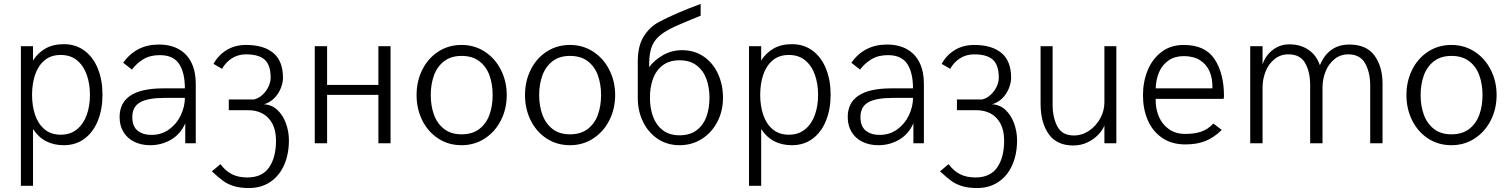

<svg xmlns="http://www.w3.org/2000/svg" viewBox="-20 -720 7588 965"><path d="M85 -487.8H146V-416Q169.9 -454.1 208.5 -476.1Q247.1 -498 300.8 -498Q361.3 -498 405.3 -464.8Q449.2 -431.6 472.2 -374Q495.1 -316.4 495.1 -244.1Q495.1 -171.9 472.2 -114.3Q449.2 -56.6 405.3 -23.4Q361.3 9.8 300.8 9.8Q198.2 9.8 146 -71.8V213.9H85ZM432.1 -243.2Q432.1 -297.9 416.3 -343.5Q400.4 -389.2 367.4 -416.5Q334.5 -443.8 285.2 -443.8Q235.8 -443.8 203.6 -416.5Q171.4 -389.2 156.2 -343.8Q141.1 -298.3 141.1 -243.2Q141.1 -188.5 156.2 -143.1Q171.4 -97.7 203.6 -70.3Q235.8 -43 285.2 -43Q334.5 -43 367.4 -70.6Q400.4 -98.1 416.3 -143.3Q432.1 -188.5 432.1 -243.2Z M581.1 -131.8Q581.1 -275.9 800.8 -275.9H909.2Q909.2 -355.5 879.9 -399.2Q850.6 -442.9 783.2 -442.9Q733.9 -442.9 699.7 -421.9Q665.5 -400.9 643.1 -370.1L599.1 -404.8Q664.6 -496.1 777.8 -496.1Q837.9 -496.1 879.6 -472.2Q921.4 -448.2 942.6 -404.1Q963.9 -359.9 963.9 -299.8V0H911.1V-100.1Q886.7 -45.4 839.4 -17.8Q792 9.8 734.9 9.8Q689.9 9.8 655 -7.3Q620.1 -24.4 600.6 -56.4Q581.1 -88.4 581.1 -131.8ZM909.2 -228H808.1Q724.6 -228 684.8 -206.1Q645 -184.1 645 -130.9Q645 -85 671.6 -63.5Q698.2 -42 741.2 -42Q792.5 -42 830.6 -70.1Q868.7 -98.1 888.9 -141.4Q909.2 -184.6 909.2 -228Z M1044.9 141.1 1087.9 105Q1112.8 138.7 1145 155.3Q1177.2 171.9 1223.1 171.9Q1297.4 171.9 1332.3 121.6Q1367.2 71.3 1367.2 -13.2Q1367.2 -65.4 1348.1 -99.9Q1329.1 -134.3 1298.1 -150.1Q1267.1 -166 1231 -166H1129.9V-220.2H1257.3Q1280.8 -226.1 1299.8 -243.9Q1318.8 -261.7 1329.6 -284.9Q1340.3 -308.1 1340.3 -329.1Q1340.3 -393.1 1310.5 -419.9Q1280.8 -446.8 1216.3 -446.8Q1175.8 -446.8 1144.5 -426.3Q1113.3 -405.8 1096.2 -374L1053.2 -398.9Q1076.7 -442.4 1118.9 -468.3Q1161.1 -494.1 1216.3 -494.1Q1305.7 -494.1 1354 -453.6Q1402.3 -413.1 1402.3 -328.1Q1402.3 -307.1 1392.6 -280Q1382.8 -252.9 1361.1 -229.2Q1339.4 -205.6 1306.2 -195.8Q1345.2 -194.3 1373.8 -167.7Q1402.3 -141.1 1417.2 -99.9Q1432.1 -58.6 1432.1 -15.1Q1432.1 55.7 1407.7 110.1Q1383.3 164.6 1337.9 194.8Q1292.5 225.1 1231 225.1Q1186 225.1 1154.5 215.1Q1123 205.1 1100.6 188.5Q1078.1 171.9 1044.9 141.1Z M1562 0V-487.8H1624V-293H1881.8V-487.8H1942.9V0H1881.8V-243.2H1624V0Z M2073.7 -242.2Q2073.7 -311.5 2102.3 -369.1Q2130.9 -426.8 2182.4 -460.4Q2233.9 -494.1 2299.8 -494.1Q2364.7 -494.1 2416.5 -460.4Q2468.3 -426.8 2497.6 -368.9Q2526.9 -311 2526.9 -242.2Q2526.9 -172.9 2497.6 -115.2Q2468.3 -57.6 2416.5 -23.9Q2364.7 9.8 2299.8 9.8Q2233.9 9.8 2182.4 -23.9Q2130.9 -57.6 2102.3 -115.2Q2073.7 -172.9 2073.7 -242.2ZM2456.1 -242.2Q2456.1 -296.4 2440.2 -340.8Q2424.3 -385.3 2389.4 -412.1Q2354.5 -439 2299.8 -439Q2246.6 -439 2211.9 -412.1Q2177.2 -385.3 2161.1 -340.8Q2145 -296.4 2145 -242.2Q2145 -188 2161.1 -143.6Q2177.2 -99.1 2211.9 -72Q2246.6 -44.9 2299.8 -44.9Q2354.5 -44.9 2389.4 -72Q2424.3 -99.1 2440.2 -143.6Q2456.1 -188 2456.1 -242.2Z M2618.7 -242.2Q2618.7 -311.5 2647.2 -369.1Q2675.8 -426.8 2727.3 -460.4Q2778.8 -494.1 2844.7 -494.1Q2909.7 -494.1 2961.4 -460.4Q3013.2 -426.8 3042.5 -368.9Q3071.8 -311 3071.8 -242.2Q3071.8 -172.9 3042.5 -115.2Q3013.2 -57.6 2961.4 -23.9Q2909.7 9.8 2844.7 9.8Q2778.8 9.8 2727.3 -23.9Q2675.8 -57.6 2647.2 -115.2Q2618.7 -172.9 2618.7 -242.2ZM3001 -242.2Q3001 -296.4 2985.1 -340.8Q2969.2 -385.3 2934.3 -412.1Q2899.4 -439 2844.7 -439Q2791.5 -439 2756.8 -412.1Q2722.2 -385.3 2706.1 -340.8Q2689.9 -296.4 2689.9 -242.2Q2689.9 -188 2706.1 -143.6Q2722.2 -99.1 2756.8 -72Q2791.5 -44.9 2844.7 -44.9Q2899.4 -44.9 2934.3 -72Q2969.2 -99.1 2985.1 -143.6Q3001 -188 3001 -242.2Z M3613.8 -228Q3613.8 -162.6 3585.7 -108.2Q3557.6 -53.7 3507.8 -22Q3458 9.8 3395.5 9.8Q3333.5 9.8 3285.6 -22.2Q3237.8 -54.2 3211.7 -108.4Q3185.5 -162.6 3185.5 -227.1V-411.1Q3185.5 -489.7 3215.8 -537.6Q3246.1 -585.4 3292.5 -609.9Q3378.9 -655.3 3501.5 -700.2V-641.1Q3463.9 -625.5 3452.6 -621.1Q3397 -598.1 3367.4 -584.5Q3337.9 -570.8 3314.5 -555.2Q3275.4 -528.8 3259 -492.9Q3242.7 -457 3242.7 -397.9V-382.3Q3268.6 -418 3312.3 -442.9Q3356 -467.8 3408.7 -467.8Q3470.7 -467.8 3517.3 -435.5Q3564 -403.3 3588.9 -348.6Q3613.8 -293.9 3613.8 -228ZM3545.9 -229Q3545.9 -280.3 3530.5 -322.8Q3515.1 -365.2 3481.4 -391.1Q3447.8 -417 3395.5 -417Q3343.8 -417 3310.3 -391.4Q3276.9 -365.7 3261.7 -323.5Q3246.6 -281.2 3246.6 -229Q3246.6 -177.2 3262 -134.5Q3277.3 -91.8 3310.8 -65.9Q3344.2 -40 3395.5 -40Q3448.2 -40 3481.9 -65.9Q3515.6 -91.8 3530.8 -134.3Q3545.9 -176.8 3545.9 -229Z M3744.6 -487.8H3805.7V-416Q3829.6 -454.1 3868.2 -476.1Q3906.7 -498 3960.4 -498Q4021 -498 4064.9 -464.8Q4108.9 -431.6 4131.8 -374Q4154.8 -316.4 4154.8 -244.1Q4154.8 -171.9 4131.8 -114.3Q4108.9 -56.6 4064.9 -23.4Q4021 9.8 3960.4 9.8Q3857.9 9.8 3805.7 -71.8V213.9H3744.6ZM4091.8 -243.2Q4091.8 -297.9 4075.9 -343.5Q4060.1 -389.2 4027.1 -416.5Q3994.1 -443.8 3944.8 -443.8Q3895.5 -443.8 3863.3 -416.5Q3831.1 -389.2 3815.9 -343.8Q3800.8 -298.3 3800.8 -243.2Q3800.8 -188.5 3815.9 -143.1Q3831.1 -97.7 3863.3 -70.3Q3895.5 -43 3944.8 -43Q3994.1 -43 4027.1 -70.6Q4060.1 -98.1 4075.9 -143.3Q4091.8 -188.5 4091.8 -243.2Z M4240.7 -131.8Q4240.7 -275.9 4460.4 -275.9H4568.8Q4568.8 -355.5 4539.6 -399.2Q4510.3 -442.9 4442.9 -442.9Q4393.6 -442.9 4359.4 -421.9Q4325.2 -400.9 4302.7 -370.1L4258.8 -404.8Q4324.2 -496.1 4437.5 -496.1Q4497.6 -496.1 4539.3 -472.2Q4581.1 -448.2 4602.3 -404.1Q4623.5 -359.9 4623.5 -299.8V0H4570.8V-100.1Q4546.4 -45.4 4499 -17.8Q4451.7 9.8 4394.5 9.8Q4349.6 9.8 4314.7 -7.3Q4279.8 -24.4 4260.3 -56.4Q4240.7 -88.4 4240.7 -131.8ZM4568.8 -228H4467.8Q4384.3 -228 4344.5 -206.1Q4304.7 -184.1 4304.7 -130.9Q4304.7 -85 4331.3 -63.5Q4357.9 -42 4400.9 -42Q4452.1 -42 4490.2 -70.1Q4528.3 -98.1 4548.6 -141.4Q4568.8 -184.6 4568.8 -228Z M4704.6 141.1 4747.6 105Q4772.5 138.7 4804.7 155.3Q4836.9 171.9 4882.8 171.9Q4957 171.9 4991.9 121.6Q5026.9 71.3 5026.9 -13.2Q5026.9 -65.4 5007.8 -99.9Q4988.8 -134.3 4957.8 -150.1Q4926.8 -166 4890.6 -166H4789.6V-220.2H4917Q4940.4 -226.1 4959.5 -243.9Q4978.5 -261.7 4989.3 -284.9Q5000 -308.1 5000 -329.1Q5000 -393.1 4970.2 -419.9Q4940.4 -446.8 4876 -446.8Q4835.4 -446.8 4804.2 -426.3Q4772.9 -405.8 4755.9 -374L4712.9 -398.9Q4736.3 -442.4 4778.6 -468.3Q4820.8 -494.1 4876 -494.1Q4965.3 -494.1 5013.7 -453.6Q5062 -413.1 5062 -328.1Q5062 -307.1 5052.2 -280Q5042.5 -252.9 5020.8 -229.2Q4999 -205.6 4965.8 -195.8Q5004.9 -194.3 5033.4 -167.7Q5062 -141.1 5076.9 -99.9Q5091.8 -58.6 5091.8 -15.1Q5091.8 55.7 5067.4 110.1Q5043 164.6 4997.6 194.8Q4952.1 225.1 4890.6 225.1Q4845.7 225.1 4814.2 215.1Q4782.7 205.1 4760.3 188.5Q4737.8 171.9 4704.6 141.1Z M5210 -198.2V-487.8H5270.5V-192.9Q5270.5 -129.9 5294.4 -84.5Q5318.4 -39.1 5377 -39.1Q5418 -39.1 5453.4 -62.7Q5488.8 -86.4 5509.8 -125Q5530.8 -163.6 5530.8 -205.1V-487.8H5590.8V0H5530.8V-88.9Q5522 -66.4 5500 -43.2Q5478 -20 5445.6 -4.4Q5413.1 11.2 5374.5 11.2Q5290.5 11.2 5250.2 -46.9Q5210 -105 5210 -198.2Z M5724.6 -241.2Q5724.6 -309.1 5748.3 -366.7Q5772 -424.3 5818.1 -459.2Q5864.3 -494.1 5929.7 -494.1Q6037.6 -494.1 6084.7 -422.4Q6131.8 -350.6 6131.8 -236.8Q6131.8 -233.9 6131.1 -229.5Q6130.4 -225.1 6129.9 -223.1H5788.6Q5787.1 -175.3 5804 -135.3Q5820.8 -95.2 5854.7 -71Q5888.7 -46.9 5937 -46.9Q5983.9 -46.9 6017.3 -58.3Q6050.8 -69.8 6078.6 -99.1L6120.6 -66.9Q6081.1 -28.3 6038.3 -11.2Q5995.6 5.9 5938 5.9Q5868.7 5.9 5820.6 -27.3Q5772.5 -60.5 5748.5 -116.5Q5724.6 -172.4 5724.6 -241.2ZM6073.7 -275.9Q6075.2 -323.7 6059.6 -360.4Q6043.9 -397 6011 -417.5Q5978 -438 5929.7 -438Q5884.8 -438 5853.3 -416.3Q5821.8 -394.5 5805.9 -357.9Q5790 -321.3 5788.6 -275.9Z M6263.7 -487.8H6325.7V-396Q6340.3 -440.9 6376.7 -469Q6413.1 -497.1 6460.9 -497.1Q6515.1 -497.1 6555.7 -470.2Q6596.2 -443.4 6613.8 -392.1Q6634.8 -443.4 6672.1 -469.7Q6709.5 -496.1 6761.7 -496.1Q6847.7 -496.1 6888.2 -440.9Q6928.7 -385.7 6928.7 -298.8V0H6866.7V-291Q6866.7 -355 6841.6 -400.9Q6816.4 -446.8 6756.8 -446.8Q6716.8 -446.8 6687.5 -423.1Q6658.2 -399.4 6642.6 -361.1Q6627 -322.8 6627 -279.8V0H6564.9V-293Q6564.9 -357.4 6540.3 -402.1Q6515.6 -446.8 6455.6 -446.8Q6415.5 -446.8 6386 -423.1Q6356.4 -399.4 6341.1 -361.1Q6325.7 -322.8 6325.7 -279.8V0H6263.7Z M7048.8 -242.2Q7048.8 -311.5 7077.4 -369.1Q7106 -426.8 7157.5 -460.4Q7209 -494.1 7274.9 -494.1Q7339.8 -494.1 7391.6 -460.4Q7443.4 -426.8 7472.7 -368.9Q7502 -311 7502 -242.2Q7502 -172.9 7472.7 -115.2Q7443.4 -57.6 7391.6 -23.9Q7339.8 9.8 7274.9 9.8Q7209 9.8 7157.5 -23.9Q7106 -57.6 7077.4 -115.2Q7048.8 -172.9 7048.8 -242.2ZM7431.2 -242.2Q7431.2 -296.4 7415.3 -340.8Q7399.4 -385.3 7364.5 -412.1Q7329.6 -439 7274.9 -439Q7221.7 -439 7187 -412.1Q7152.3 -385.3 7136.2 -340.8Q7120.1 -296.4 7120.1 -242.2Q7120.1 -188 7136.2 -143.6Q7152.3 -99.1 7187 -72Q7221.7 -44.9 7274.9 -44.9Q7329.6 -44.9 7364.5 -72Q7399.4 -99.1 7415.3 -143.6Q7431.2 -188 7431.2 -242.2Z"/></svg>

Font: Acari Sans Light
Style: Regular
Weight: 300
Designer: Alfredo Marco Pradil and Stefan Peev
Foundry: Hanken Design Co.
Version: Version 1.045;January 11, 2019;FontCreator 11.5.0.2425 64-bi